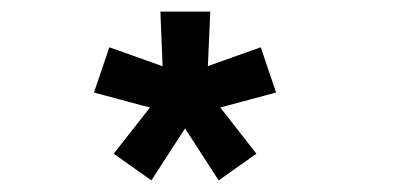

<svg xmlns="http://www.w3.org/2000/svg" viewBox="-20 -820 690 331"><path d="M357 -509 283.5 -622.5 336.5 -664.5 422 -555ZM241 -509 176 -555 262 -664.5 314.5 -622.5ZM283.5 -622.5 142 -660.5 168.5 -738.5 299 -692ZM299 -619Q282 -619 270 -629.5Q258 -640 258 -655Q258 -669.5 270 -681.5Q282 -693.5 299 -693.5Q315.5 -693.5 327.2 -681.5Q339 -669.5 339 -655Q339 -640 327.2 -629.5Q315.5 -619 299 -619ZM262 -664.5 256.5 -800H342.5L336.5 -664.5ZM314.5 -622.5 299 -692 429.5 -738.5 456 -660.5Z"/></svg>

Font: Trispace Thin Medium
Style: Regular
Weight: 500
Version: Version 1.210